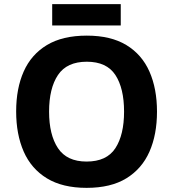

<svg xmlns="http://www.w3.org/2000/svg" viewBox="-20 -897 836 927"><path d="M738 -358Q738 -247 701.5 -164.5Q665 -82 590 -36Q515 10 398 10Q282 10 206.5 -36Q131 -82 94.5 -165Q58 -248 58 -359Q58 -470 94.5 -552Q131 -634 206.5 -679.5Q282 -725 399 -725Q515 -725 590 -679.5Q665 -634 701.5 -551.5Q738 -469 738 -358ZM217 -358Q217 -246 260 -181.5Q303 -117 398 -117Q495 -117 537 -181.5Q579 -246 579 -358Q579 -471 537 -535Q495 -599 399 -599Q303 -599 260 -535Q217 -471 217 -358ZM563 -877V-774H232V-877Z"/></svg>

Font: Noto Sans Sundanese
Style: Bold
Weight: 700
Version: Version 2.003